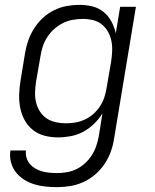

<svg xmlns="http://www.w3.org/2000/svg" viewBox="-20 -558 640 791"><path d="M215 213Q191 213 167 210.5Q143 208 120.5 201Q98 194 78.5 181.5Q59 169 45 151Q31 133 25 109.5Q19 86 23 62H87Q85 78 89.5 92.5Q94 107 103.5 118Q113 129 126 136.5Q139 144 153.5 148Q168 152 184 153.5Q200 155 215 155Q235 155 255.5 151.5Q276 148 295.5 138.5Q315 129 331 114Q347 99 358.5 81Q370 63 376.5 43.5Q383 24 387 3L402 -91Q388 -68 367.5 -48Q347 -28 322.5 -15Q298 -2 271.5 3Q245 8 219 8Q190 8 163 1Q136 -6 115 -23Q94 -40 81 -64Q68 -88 63 -115Q58 -142 59 -170.5Q60 -199 65 -228L83 -338Q87 -364 96 -390Q105 -416 120 -440Q135 -464 156 -483.5Q177 -503 202 -515.5Q227 -528 254 -533Q281 -538 307 -538Q335 -538 361 -531.5Q387 -525 407 -508.5Q427 -492 439 -469.5Q451 -447 457 -421L475 -530H540L450 13Q446 40 436.5 66.5Q427 93 411 117Q395 141 372.5 160.5Q350 180 323.5 192Q297 204 269.5 208.5Q242 213 215 213ZM252 -50Q252 -50 252 -50Q252 -50 252 -50Q272 -50 291.5 -53.5Q311 -57 329.5 -65.5Q348 -74 364 -88Q380 -102 391.5 -119.5Q403 -137 409.5 -156Q416 -175 419 -195L438 -305Q441 -326 442 -347.5Q443 -369 439 -389Q435 -409 425 -427Q415 -445 399.5 -457.5Q384 -470 363.5 -475Q343 -480 322 -480Q301 -480 280.5 -476.5Q260 -473 240.5 -463.5Q221 -454 204.5 -439.5Q188 -425 176 -407Q164 -389 157 -369Q150 -349 147 -328L128 -218Q125 -197 124.5 -175.5Q124 -154 129 -134.5Q134 -115 145 -98Q156 -81 172.5 -70Q189 -59 210 -54.5Q231 -50 252 -50Z"/></svg>

Font: Iosevka Curly LtExObl
Style: Regular
Weight: 300
Width: 7
Italic angle: -9°
Monospace: yes
Designer: Belleve Invis
Foundry: Belleve Invis
Version: Version 11.1.0; ttfautohint (v1.8.3)